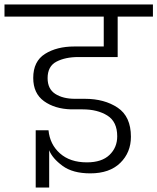

<svg xmlns="http://www.w3.org/2000/svg" viewBox="-60 -760 701 855"><path d="M289 -506Q231 -506 191.5 -485.5Q152 -465 152 -412Q152 -364 186 -342Q220 -320 274 -320H318Q405 -320 464 -280.5Q523 -241 523 -151Q523 -81 475.5 -34.5Q428 12 342 12Q264 12 218.5 -21.5Q173 -55 159 -91V75H99V-180H156Q162 -117 207 -77Q252 -37 327 -37Q393 -37 427.5 -70Q462 -103 462 -153Q462 -218 418 -245.5Q374 -273 308 -273H257Q184 -275 136 -309.5Q88 -344 88 -413Q88 -487 140.5 -520Q193 -553 271 -553H402V-686H-40V-740H621V-686H464V-506Z"/></svg>

Font: A Bank Premium Light
Style: Regular
Weight: 300
Designer: Ninad Kale (Devanagari), Jonny Pinhorn (Latin), Htun Naung (Myanmar)
Foundry: Indian Type Foundry
Version: 4.004